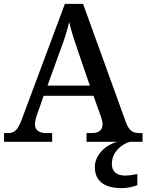

<svg xmlns="http://www.w3.org/2000/svg" viewBox="-20 -734 758 994"><path d="M1 0H250V-45H221C183 -45 161 -59 161 -91C161 -104 165 -122 171 -138L206 -238H464L503 -129C507 -115 511 -103 511 -91C511 -59 490 -45 455 -45H428V0H589C528 14 471 68 471 130C471 206 523 240 611 240C632 240 670 234 691 224V167C667 172 646 175 628 175C588 175 559 157 559 115C559 52 610 13 652 0H718V-45H704C667 -45 648 -57 631 -103L410 -714H316L95 -122C72 -59 56 -45 18 -45H1ZM226 -291 291 -471C313 -528 327 -573 338 -620C349 -572 367 -518 386 -463L445 -291Z"/></svg>

Font: Noto Serif Yezidi Medium
Style: Regular
Weight: 500
Designer: Dalton Maag Ltd
Foundry: Dalton Maag Ltd
Version: Version 1.001